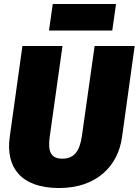

<svg xmlns="http://www.w3.org/2000/svg" viewBox="-20 -928 699 968"><path d="M546 -774 565 -908H246L227 -774ZM659 -696H457L393 -243C382 -166 354 -128 294 -128C236 -128 220 -164 231 -241L295 -696H93L29 -237C8 -85 85 20 278 20C469 20 575 -93 595 -235Z"/></svg>

Font: Fira Sans Heavy
Style: Italic
Weight: 900
Italic angle: -8°
Designer: bBox Type GmbH & Carrois Corporate GbR & Edenspiekermann AG
Foundry: bBox Type GmbH & Carrois Corporate GbR & Edenspiekermann AG
Version: Version 4.301;PS 004.301;hotconv 1.0.88;makeotf.lib2.5.64775